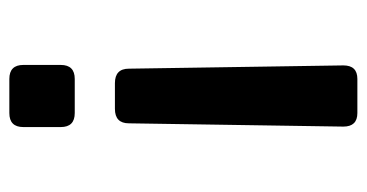

<svg xmlns="http://www.w3.org/2000/svg" viewBox="-207 -377 785 411"><g transform="rotate(-90 185.5 -171.5)"><path d="M149 -404Q119 -404 119 -434V-514Q119 -544 149 -544H222Q252 -544 252 -514V-434Q252 -404 222 -404ZM149 201Q120 201 120 171L127 -288Q127 -318 158 -318H213Q244 -318 244 -288L251 171Q251 201 222 201Z"/></g></svg>

Font: Pitagon Sans Text
Style: Bold
Weight: 700
Designer: Travis Tran
Foundry: Pitagon
Version: Version 1.001; ttfautohint (v1.8.4.7-5d5b);gftools[0.9.26]